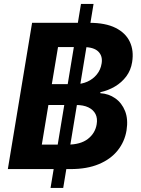

<svg xmlns="http://www.w3.org/2000/svg" viewBox="-20 -841 699 955"><path d="M231.4 93.8 382.8 -821.3H445.3L294.4 93.8ZM19 0 139.6 -727.5H424.8Q504.4 -727.5 554.7 -702.4Q605 -677.2 625.7 -633.1Q646.5 -588.9 637.2 -531.7Q630.9 -491.7 608.2 -461.2Q585.4 -430.7 552 -410.9Q518.6 -391.1 479 -382.3V-377.4Q520.5 -375 553.2 -352.1Q585.9 -329.1 602.1 -288.6Q618.2 -248 609.4 -192.4Q600.1 -136.2 565.4 -92.8Q530.8 -49.3 471.9 -24.7Q413.1 0 331.1 0ZM188 -121.6H314.9Q380.4 -121.6 417 -149.9Q453.6 -178.2 460.9 -223.1Q465.8 -252.4 455.1 -273.7Q444.3 -294.9 419.7 -306.9Q395 -318.8 358.4 -318.8H220.7ZM237.8 -422.4H354.5Q386.7 -422.4 414.6 -434.8Q442.4 -447.3 461.4 -470.5Q480.5 -493.7 485.4 -524.9Q491.7 -562 469 -584.5Q446.3 -606.9 394.5 -606.9H268.6Z"/></svg>

Font: Inter 17pt
Style: Bold Italic
Weight: 700
Italic angle: -9.3988°
Version: Version 4.001;git-66647c0bb